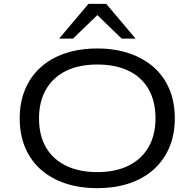

<svg xmlns="http://www.w3.org/2000/svg" viewBox="-20 -965 1007 994"><path d="M484 9Q391 9 317 -16Q243 -41 190.5 -88Q138 -135 110 -201.5Q82 -268 82 -352Q82 -435 110 -502Q138 -569 190.5 -616.5Q243 -664 317.5 -689Q392 -714 484 -714Q576 -714 650 -688.5Q724 -663 776.5 -616.5Q829 -570 857 -503Q885 -436 885 -353Q885 -269 857 -202.5Q829 -136 776.5 -88.5Q724 -41 650 -16Q576 9 484 9ZM484 -74Q577 -74 644.5 -107Q712 -140 748.5 -202.5Q785 -265 785 -353Q785 -441 749 -503.5Q713 -566 645.5 -598.5Q578 -631 484 -631Q389 -631 322 -598Q255 -565 218.5 -502.5Q182 -440 182 -352Q182 -264 218 -202Q254 -140 322 -107Q390 -74 484 -74ZM286 -765 438 -945H530L682 -765H610L484 -887L358 -765Z"/></svg>

Font: Nunito Sans 10pt Expanded
Style: Regular
Weight: 400
Width: 7
Designer: Vernon Adams
Foundry: Vernon Adams
Version: Version 3.101;gftools[0.9.27]